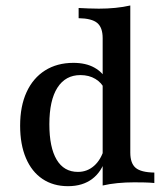

<svg xmlns="http://www.w3.org/2000/svg" viewBox="-20 -651 591 683"><path d="M345.2 8.9V-515.3Q345.2 -553.2 325.8 -569.4Q306.5 -585.5 259.7 -586.3V-622.6Q276.6 -621.8 294.4 -621Q312.1 -620.2 331.5 -620.2Q362.1 -620.2 390.3 -623Q418.5 -625.8 443.5 -631.5V-108.1Q443.5 -70.2 462.5 -54Q481.5 -37.9 529 -37.1V0Q512.1 -1.6 494.4 -2Q476.6 -2.4 457.3 -2.4Q426.6 -2.4 398 0.4Q369.4 3.2 345.2 8.9ZM221.8 11.3Q169.4 11.3 131 -14.5Q92.7 -40.3 72.2 -88.7Q51.6 -137.1 51.6 -204Q51.6 -273.4 74.6 -323.4Q97.6 -373.4 140.3 -400.4Q183.1 -427.4 241.1 -427.4Q285.5 -427.4 315.7 -410.5Q346 -393.5 358.1 -366.9L351.6 -334.7Q341.9 -356.5 319.4 -370.2Q296.8 -383.9 266.1 -383.9Q212.9 -383.9 184.3 -339.1Q155.6 -294.4 155.6 -208.9Q155.6 -126.6 181.5 -83.1Q207.3 -39.5 257.3 -39.5Q290.3 -39.5 314.9 -61.3Q339.5 -83.1 350.8 -122.6L355.6 -87.9Q342.7 -41.1 308.5 -14.9Q274.2 11.3 221.8 11.3Z"/></svg>

Font: Playfair 9pt SemiBold
Style: Regular
Weight: 600
Designer: Claus Eggers Sørensen
Foundry: Claus Eggers Sørensen
Version: Version 2.001;gftools[0.9.30]